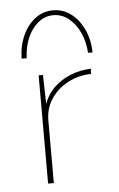

<svg xmlns="http://www.w3.org/2000/svg" viewBox="-47 -634 415 668"><g transform="rotate(-5 160.5 -299.5)"><path d="M109 -378 112 -260 110 -271Q121 -307 146.5 -332Q172 -357 206 -370.5Q240 -384 277 -385L276 -367Q232 -366 195 -346.5Q158 -327 136 -294Q114 -261 114 -218V0H94V-378ZM163 -599Q198 -599 225.5 -578.5Q253 -558 270 -522Q287 -486 288 -441H272Q270 -479 255.5 -511Q241 -543 217 -562.5Q193 -582 163 -582Q133 -582 109.5 -562.5Q86 -543 72.5 -511Q59 -479 58 -441H40Q41 -486 57.5 -522Q74 -558 101.5 -578.5Q129 -599 163 -599Z"/></g></svg>

Font: Josefin Sans Thin Thin
Style: Regular
Weight: 250
Version: Version 2.001